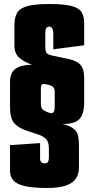

<svg xmlns="http://www.w3.org/2000/svg" viewBox="-20 -642 470 958"><path d="M215 296Q144 296 103.5 286.5Q63 277 46.5 258Q30 239 30 211V82L180 72V149Q180 160 185.5 166.5Q191 173 203 173Q212 173 216.5 169Q221 165 222.5 157.5Q224 150 224 138V101Q224 66 210 52Q196 38 176 31L113 10Q67 -6 48.5 -30.5Q30 -55 30 -108V-234Q30 -261 40 -279.5Q50 -298 74 -308Q98 -318 140 -319Q100 -333 76 -354Q52 -375 52 -414V-517Q52 -555 65.5 -578Q79 -601 116.5 -611.5Q154 -622 226 -622Q302 -622 339 -611.5Q376 -601 388 -580Q400 -559 400 -527V-416L246 -396V-469Q246 -492 240.5 -500.5Q235 -509 226 -509Q216 -509 211 -502Q206 -495 206 -467V-410Q206 -389 211.5 -379.5Q217 -370 236 -366L325 -347Q365 -338 382.5 -317Q400 -296 400 -253V-134Q400 -87 387 -63Q374 -39 349.5 -31Q325 -23 292 -23Q330 -14 347.5 0.5Q365 15 369.5 35.5Q374 56 374 85V193Q374 227 358 250Q342 273 307 284.5Q272 296 215 296ZM235 -77Q245 -77 249 -85.5Q253 -94 253 -116V-182Q253 -198 247.5 -205Q242 -212 234 -215Q231 -216 228 -217Q225 -218 221 -219Q217 -220 212 -221Q207 -222 199 -223Q194 -223 190.5 -221Q187 -219 185.5 -213.5Q184 -208 184 -197V-130Q184 -117 185.5 -110Q187 -103 190 -99Q193 -95 199 -91Q206 -87 212.5 -84Q219 -81 225 -79.5Q231 -78 235 -77Z"/></svg>

Font: Smooch Sans Thin Black
Style: Regular
Weight: 900
Version: Version 1.010